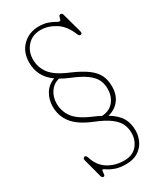

<svg xmlns="http://www.w3.org/2000/svg" viewBox="-221 -793 890 1053"><g transform="rotate(-30 224.0 -267.0)"><path d="M388 47.5Q387.5 82.5 372.2 113Q357 143.5 326.8 162.2Q296.5 181 251 181Q210.5 181 183.8 171Q157 161 142.8 151Q128.5 141 124 141Q120.5 141 119.8 150.5Q119 160 117.5 169.5Q116 179 109 179Q99.5 179 96 167L65.5 52.5Q60 34 72.5 31Q77 30 81.2 32.8Q85.5 35.5 88.5 45Q106 102.5 150.5 130.5Q195 158.5 252.5 158.5Q305.5 158.5 333.5 125.8Q361.5 93 362 48.5Q362.5 17.5 350.5 -9.2Q338.5 -36 305.5 -61Q272.5 -86 208.5 -111.5Q129.5 -144 94.5 -188.8Q59.5 -233.5 59.5 -292.5Q59.5 -337 80.5 -372.5Q101.5 -408 143.5 -424.5Q104 -453 86.2 -488.2Q68.5 -523.5 68.5 -566Q68.5 -633.5 109.8 -673.5Q151 -713.5 212.5 -713.5Q245 -713.5 268.2 -705.2Q291.5 -697 305.8 -688.5Q320 -680 325.5 -680Q332.5 -680 334.5 -688Q336.5 -696 339 -704Q341.5 -712 349.5 -712Q360 -712 363 -701.5L396.5 -579.5Q402 -562 392 -559Q380.5 -555 374.5 -570.5Q349 -634.5 303.8 -663Q258.5 -691.5 211 -691.5Q158.5 -691.5 126.8 -656.5Q95 -621.5 95 -571Q95 -522.5 124 -482.8Q153 -443 234 -409Q296 -382.5 331.8 -356Q367.5 -329.5 382.5 -298.5Q397.5 -267.5 397 -226.5Q396.5 -175 370 -141.5Q343.5 -108 299.5 -98Q349 -67.5 368.8 -33.5Q388.5 0.5 388 47.5ZM225 -135.5Q249.5 -125 269 -114.5Q318 -117.5 343.5 -149.8Q369 -182 369.5 -225Q370.5 -256 358.8 -282.8Q347 -309.5 314 -334.2Q281 -359 217.5 -384.5Q188.5 -396.5 166 -410Q129 -400.5 107.8 -369.5Q86.5 -338.5 86.5 -297Q86.5 -248.5 115.2 -209Q144 -169.5 225 -135.5Z"/></g></svg>

Font: Fraunces 144pt SuperSoft Thin
Style: Regular
Weight: 100
Version: Version 1.000;[0bf87f6ff]